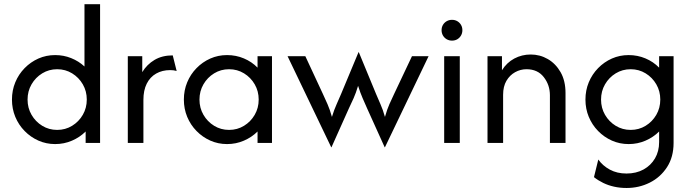

<svg xmlns="http://www.w3.org/2000/svg" viewBox="-20 -687 3325 923"><path d="M245.1 5.6Q202.1 5.6 164.6 -11.1Q127.1 -27.8 98.3 -57.3Q69.4 -86.8 53.5 -125.3Q37.5 -163.9 37.5 -208.3Q37.5 -252.8 53.5 -291.3Q69.4 -329.9 98.3 -359.4Q127.1 -388.9 164.6 -405.6Q202.1 -422.2 245.1 -422.2Q286.1 -422.2 322.2 -407.6Q358.3 -393.1 386.1 -367.4V-666.7H461.1V0H391.7V-54.9Q363.9 -27.1 326 -10.8Q288.2 5.6 245.1 5.6ZM254.9 -62.5Q294.4 -62.5 326.7 -82.3Q359 -102.1 378.1 -135.1Q397.2 -168.1 397.2 -208.3Q397.2 -248.6 378.1 -281.6Q359 -314.6 326.7 -334.4Q294.4 -354.2 254.9 -354.2Q215.3 -354.2 183 -334.4Q150.7 -314.6 131.6 -281.6Q112.5 -248.6 112.5 -208.3Q112.5 -168.1 131.6 -135.1Q150.7 -102.1 183 -82.3Q215.3 -62.5 254.9 -62.5Z M594.4 0V-416.7H663.9V-340.3Q686.1 -377.1 722.9 -399Q759.7 -420.8 810.4 -420.8L829.2 -345.8Q822.2 -347.9 814.2 -349Q806.2 -350 798.6 -350Q759.7 -350 730.6 -333.3Q701.4 -316.7 685.4 -284.7Q669.4 -252.8 669.4 -206.9V0Z M1071.5 5.6Q1028.5 5.6 991 -11.1Q953.5 -27.8 924.7 -57.3Q895.8 -86.8 879.9 -125.3Q863.9 -163.9 863.9 -208.3Q863.9 -252.8 879.9 -291.3Q895.8 -329.9 924.7 -359.4Q953.5 -388.9 991 -405.6Q1028.5 -422.2 1071.5 -422.2Q1114.6 -422.2 1152.4 -406.2Q1190.3 -390.3 1218.1 -361.8V-416.7H1287.5V0H1218.1V-54.9Q1190.3 -27.1 1152.4 -10.8Q1114.6 5.6 1071.5 5.6ZM1081.2 -62.5Q1120.8 -62.5 1153.1 -82.3Q1185.4 -102.1 1204.5 -135.1Q1223.6 -168.1 1223.6 -208.3Q1223.6 -248.6 1204.5 -281.6Q1185.4 -314.6 1153.1 -334.4Q1120.8 -354.2 1081.2 -354.2Q1041.7 -354.2 1009.4 -334.4Q977.1 -314.6 958 -281.6Q938.9 -248.6 938.9 -208.3Q938.9 -168.1 958 -135.1Q977.1 -102.1 1009.4 -82.3Q1041.7 -62.5 1081.2 -62.5Z M1572.2 20.8 1362.5 -416.7H1447.9L1531.9 -236.1Q1543.7 -210.4 1554.5 -186.1Q1565.3 -161.8 1575.7 -125Q1586.8 -161.1 1598.3 -186.1Q1609.7 -211.1 1620.1 -236.1L1703.5 -436.1H1704.9L1787.5 -236.1Q1797.9 -210.4 1809 -186.1Q1820.1 -161.8 1830.6 -125Q1841 -161.8 1852.1 -186.5Q1863.2 -211.1 1875 -236.1L1960.4 -416.7H2040.3L1830.6 20.8H1829.2L1745.1 -165.3Q1734 -190.3 1723.3 -214.9Q1712.5 -239.6 1701.4 -274.3Q1691 -239.6 1679.9 -214.9Q1668.7 -190.3 1656.9 -165.3L1573.6 20.8Z M2115.3 0V-416.7H2190.3V0ZM2152.8 -491.7Q2138.9 -491.7 2127.4 -498.3Q2116 -504.9 2109.4 -516.3Q2102.8 -527.8 2102.8 -541.7Q2102.8 -556.2 2109.4 -567.4Q2116 -578.5 2127.4 -585.1Q2138.9 -591.7 2152.8 -591.7Q2167.4 -591.7 2178.5 -585.1Q2189.6 -578.5 2196.2 -567.4Q2202.8 -556.2 2202.8 -541.7Q2202.8 -527.8 2196.2 -516.3Q2189.6 -504.9 2178.5 -498.3Q2167.4 -491.7 2152.8 -491.7Z M2323.6 0V-416.7H2393.1V-349.3Q2416 -386.1 2452.4 -405.6Q2488.9 -425 2531.2 -425Q2575.7 -425 2613.5 -403.1Q2651.4 -381.2 2675 -339.9Q2698.6 -298.6 2698.6 -239.6V0H2623.6V-229.2Q2623.6 -278.5 2594.1 -316.3Q2564.6 -354.2 2511.1 -354.2Q2481.9 -354.2 2456.2 -339.9Q2430.6 -325.7 2414.6 -298.6Q2398.6 -271.5 2398.6 -231.2V0Z M2992.4 216.7Q2960.4 216.7 2932.3 210.4Q2904.2 204.2 2879.9 192.4Q2855.6 180.6 2835.4 164.6L2856.2 79.9Q2877.1 109.7 2911.8 128.5Q2946.5 147.2 2991.7 147.2Q3038.2 147.2 3073.6 127.8Q3109 108.3 3128.8 74.3Q3148.6 40.3 3148.6 -4.2V-54.9Q3120.8 -27.1 3083 -10.8Q3045.1 5.6 3002.1 5.6Q2959 5.6 2921.5 -11.1Q2884 -27.8 2855.2 -57.3Q2826.4 -86.8 2810.4 -125.3Q2794.4 -163.9 2794.4 -208.3Q2794.4 -252.8 2810.4 -291.3Q2826.4 -329.9 2855.2 -359.4Q2884 -388.9 2921.5 -405.6Q2959 -422.2 3002.1 -422.2Q3045.1 -422.2 3083 -406.2Q3120.8 -390.3 3148.6 -361.8V-416.7H3218.1V0Q3218.1 68.1 3186.5 116.7Q3154.9 165.3 3103.5 191Q3052.1 216.7 2992.4 216.7ZM3011.8 -62.5Q3051.4 -62.5 3083.7 -82.3Q3116 -102.1 3135.1 -135.1Q3154.2 -168.1 3154.2 -208.3Q3154.2 -248.6 3135.1 -281.6Q3116 -314.6 3083.7 -334.4Q3051.4 -354.2 3011.8 -354.2Q2972.2 -354.2 2939.9 -334.4Q2907.6 -314.6 2888.5 -281.6Q2869.4 -248.6 2869.4 -208.3Q2869.4 -168.1 2888.5 -135.1Q2907.6 -102.1 2939.9 -82.3Q2972.2 -62.5 3011.8 -62.5Z"/></svg>

Font: Afacad Flux
Style: Regular
Weight: 400
Designer: Kristian Moeller
Foundry: Dicotype
Version: Version 1.100